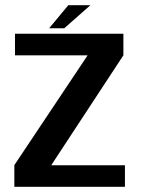

<svg xmlns="http://www.w3.org/2000/svg" viewBox="-20 -723 548 743"><path d="M35.5 0H463.5V-83.5H179.5V-85.5L457.5 -509V-592.5H38V-509H318.5V-508L35.5 -84ZM170 -613.5H228.5L330 -703H244.5Z"/></svg>

Font: Anybody Thin Medium
Style: Regular
Weight: 500
Version: Version 1.113;gftools[0.9.25]